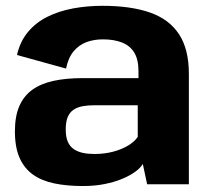

<svg xmlns="http://www.w3.org/2000/svg" viewBox="-20 -618 706 644"><path d="M258.5 6Q297 6 330 -0.5Q363 -7 389 -17.8Q415 -28.5 433 -41.5Q451 -54.5 459 -68L473.5 0H613.5V-370Q613.5 -453 580.5 -503.2Q547.5 -553.5 483 -576Q418.5 -598.5 324 -598.5Q272.5 -598.5 225.2 -589.8Q178 -581 139.5 -562Q101 -543 74.2 -511.2Q47.5 -479.5 37 -433.5L201.5 -388Q209 -424.5 227 -446Q245 -467.5 270.2 -476.8Q295.5 -486 325 -486Q362 -486 389 -475.5Q416 -465 430.2 -441.8Q444.5 -418.5 444.5 -378.5V-356H257.5Q202 -356 159.5 -346.8Q117 -337.5 88.2 -316.8Q59.5 -296 44.8 -262Q30 -228 30 -177.5Q30 -124.5 45.5 -89Q61 -53.5 90.5 -32.5Q120 -11.5 162.2 -2.8Q204.5 6 258.5 6ZM296.5 -101.5Q275.5 -101.5 258 -105.2Q240.5 -109 227.5 -117.8Q214.5 -126.5 207.5 -142.5Q200.5 -158.5 200.5 -184Q200.5 -209.5 207.2 -225.5Q214 -241.5 226.8 -250Q239.5 -258.5 257.5 -261.8Q275.5 -265 297.5 -265H442V-159Q432.5 -144 411.2 -130.8Q390 -117.5 360.5 -109.5Q331 -101.5 296.5 -101.5Z"/></svg>

Font: Anybody Thin
Style: Bold
Weight: 700
Version: Version 1.113;gftools[0.9.25]